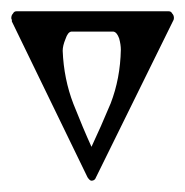

<svg xmlns="http://www.w3.org/2000/svg" viewBox="-20 80 328 340"><path d="M9 100Q5 100 3 104Q0 107 0 112Q0 114 1 115Q1 117 1 118L135 394Q139 400 142 400Q148 400 150 394L286 118Q288 115 288 112Q288 107 285 104Q283 100 279 100ZM181 136Q187 137 191 148Q194 159 194 168Q193 219 176 263Q158 306 142 340Q127 307 110 264Q93 220 91 170Q91 161 96 149Q100 137 106 136Z"/></svg>

Font: Bravura Text
Style: Regular
Weight: 400
Designer: Daniel Spreadbury et al.
Foundry: Steinberg Media Technologies GmbH
Version: Version 1.393